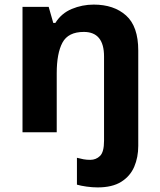

<svg xmlns="http://www.w3.org/2000/svg" viewBox="-20 -576 697 836"><path d="M405 240Q382 240 357 236.5Q332 233 315 228V111Q330 115 343.5 117.5Q357 120 373 120Q398 120 415.5 103Q433 86 433 37V-330Q433 -437 345 -437Q277 -437 252 -390.5Q227 -344 227 -257V0H78V-546H192L212 -476H221Q247 -518 292.5 -537Q338 -556 388 -556Q476 -556 529 -508.5Q582 -461 582 -356V59Q582 109 564.5 150Q547 191 508 215.5Q469 240 405 240Z"/></svg>

Font: Noto Sans Sundanese
Style: Regular
Weight: 400
Designer: Monotype Design Team (Regular), Sérgio L. Martins (other weights)
Foundry: Monotype Imaging Inc.
Version: Version 2.003